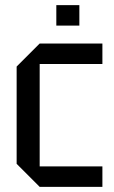

<svg xmlns="http://www.w3.org/2000/svg" viewBox="-20 -730 445 750"><path d="M45 -90V-470L135 -560H380V-480H135V-80H380V0H135ZM200 -630V-710H290V-630Z"/></svg>

Font: Tektur SemiCondensed
Style: Regular
Weight: 400
Width: 4
Designer: Adam Jagosz
Foundry: Adam Jagosz
Version: Version 1.005;gftools[0.9.30]